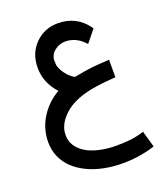

<svg xmlns="http://www.w3.org/2000/svg" viewBox="-150 -632 903 1043"><g transform="rotate(-20 301.0 -111.0)"><path d="M37.1 60.1Q37.6 -16.6 77.9 -80.6Q118.2 -144.5 184.6 -182.6Q121.6 -251 121.6 -337.9Q121.6 -421.4 175 -475.1Q228.5 -528.8 306.2 -528.8Q413.6 -528.8 475.6 -442.9L480 -436.5L475.6 -430.7L430.7 -375L423.3 -366.7L416 -374.5Q370.1 -421.9 311 -421.9Q275.9 -421.9 248 -399.7Q220.2 -377.4 220.2 -343.3Q220.2 -328.1 221.2 -319.8Q222.2 -311.5 228.3 -297.4Q234.4 -283.2 247.1 -265.6Q258.8 -249 275.1 -236.1Q291.5 -223.1 296.9 -223.1Q360.4 -235.4 396.7 -239.5Q433.1 -243.7 490.7 -246.6L501 -247.1V-236.8V-155.3V-146L491.7 -145.5Q430.2 -141.1 388.2 -134.8Q257.8 -115.7 194.8 -55.7Q175.8 -37.6 163.8 -20.3Q151.9 -2.9 145.5 16.6Q139.2 36.1 139.2 58.6Q139.2 91.8 156.7 119.1Q174.3 146.5 205.8 165.5Q237.3 184.6 282 194.8Q326.7 205.1 379.4 205.1Q422.4 205.1 457.5 201.4Q492.7 197.8 531.2 186.5L541 183.6L543.5 193.4L564.9 269L567.9 277.8L558.6 280.8Q473.6 307.1 380.4 307.1Q324.7 307.1 273.7 297.1Q222.7 287.1 179.4 266.6Q136.2 246.1 104.5 216.8Q72.8 187.5 54.9 147.5Q37.1 107.4 37.1 60.1Z"/></g></svg>

Font: Samim Medium FD
Style: Medium-FD
Weight: 500
Foundry: DejaVu fonts team - Redesigned by Saber Rastikerdar
Version: Version 4.0.5